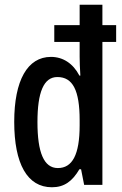

<svg xmlns="http://www.w3.org/2000/svg" viewBox="-20 -780 513 810"><path d="M199 10C251 10 285 -15 315 -66H322L335 0H412V-603H470V-674H412V-760H316V-674H209V-603H316V-540C316 -520 317 -493 319 -461H315C288 -513 245 -540 195 -540C96 -540 40 -441 40 -266C40 -89 95 10 199 10ZM224 -71C165 -71 138 -137 138 -265C138 -390 164 -455 222 -455C287 -455 316 -399 316 -273V-251C316 -127 285 -71 224 -71Z"/></svg>

Font: Noto Sans Myanmar UI ExtraCondensed Medium
Style: Regular
Weight: 500
Width: 2
Designer: Monotype Design Team
Foundry: Monotype Imaging Inc.
Version: Version 2.103